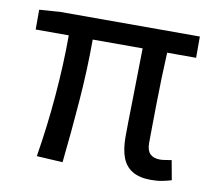

<svg xmlns="http://www.w3.org/2000/svg" viewBox="-62 -558 713 640"><g transform="rotate(10 294.5 -237.5)"><path d="M487 12Q448 12 424 -2.5Q400 -17 389.5 -45Q379 -73 379 -114Q379 -132 379.5 -166Q380 -200 381 -243Q382 -286 382.5 -331Q383 -376 384 -415H215Q215 -314 206.5 -205Q198 -96 187 5L99 0Q116 -103 125 -210.5Q134 -318 134 -415H22V-482L92 -487H565V-415H467Q465 -375 463.5 -328.5Q462 -282 461.5 -237.5Q461 -193 460.5 -159Q460 -125 460 -108Q460 -83 471.5 -71.5Q483 -60 505 -60Q512 -60 521.5 -61.5Q531 -63 544 -65L556 1Q543 5 526 8.5Q509 12 487 12Z"/></g></svg>

Font: Assistant Medium
Style: Regular
Weight: 500
Designer: Hebrew By Ben Nathan, Latin by Paul Hunt
Version: Version 3.000